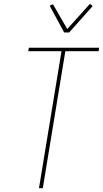

<svg xmlns="http://www.w3.org/2000/svg" viewBox="-20 -985 540 1005"><path d="M184 0 302 -717H128L131 -735H499L496 -717H322L204 0ZM316 -815 240 -955 257 -963 332 -833 451 -965 465 -953 342 -815Z"/></svg>

Font: Iosevka Term Curly Th Obl
Style: Regular
Weight: 100
Italic angle: -9°
Designer: Belleve Invis
Foundry: Belleve Invis
Version: Version 32.3.0